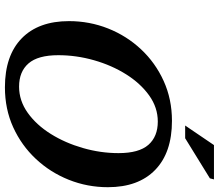

<svg xmlns="http://www.w3.org/2000/svg" viewBox="-76 -822 911 800"><g transform="rotate(90 380.0 -422.5)"><path d="M760.5 -416Q760.5 -330.5 729.5 -253Q698.5 -175.5 642.5 -115.8Q586.5 -56 510.8 -21.5Q435 13 344.5 13Q212 13 140.2 -57Q68.5 -127 68.5 -254Q68.5 -339.5 99.2 -417Q130 -494.5 186 -554.2Q242 -614 318 -648.5Q394 -683 484 -683Q616.5 -683 688.5 -613Q760.5 -543 760.5 -416ZM210.5 -209.5Q210.5 -124.5 244.8 -85.2Q279 -46 341.5 -46Q400 -46 450.5 -82Q501 -118 538.5 -178Q576 -238 597.2 -311.8Q618.5 -385.5 618.5 -460.5Q618.5 -545.5 584 -584.8Q549.5 -624 487 -624Q428.5 -624 378.2 -588Q328 -552 290.2 -492Q252.5 -432 231.5 -358.2Q210.5 -284.5 210.5 -209.5ZM503.5 -738 585 -858H728L723.5 -841L556.5 -738Z"/></g></svg>

Font: Newsreader 16pt
Style: Bold Italic
Weight: 700
Italic angle: -17°
Designer: Hugues Gentile
Foundry: Production Type
Version: Version 1.003; ttfautohint (v1.8.3)